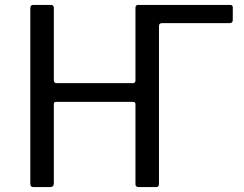

<svg xmlns="http://www.w3.org/2000/svg" viewBox="-20 -762 993 782"><path d="M543.5 -742H918.2Q928.2 -742 928.2 -731.1L928 -680.4Q928 -667.9 915.3 -667.9H640.4Q627.5 -667.9 627.5 -656.1ZM522.3 -347H208Q199.3 -347 199.3 -338.5V-14.5Q199.3 0 183 0H117.4Q109.4 0 106.5 -3.5Q103.5 -6.9 103.5 -14.1V-728.4Q103.5 -742 115.2 -742H187.8Q199.3 -742 199.3 -729V-435.4Q199.3 -423.3 210.8 -423.3H521Q531.7 -423.3 531.7 -434.6V-729.7Q531.7 -742 542.5 -742H615.8Q627.5 -742 627.5 -728.4V-13.6Q627.5 0 615.8 0H545.3Q531.7 0 531.7 -11.8V-337.8Q531.7 -347 522.3 -347Z"/></svg>

Font: Libre Franklin Thin
Style: Regular
Weight: 100
Designer: Pablo Impallari, Rodrigo Fuenzalida, Nhung Nguyen
Foundry: Impallari Type
Version: Version 3.000